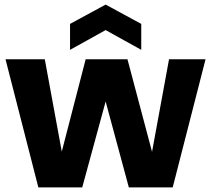

<svg xmlns="http://www.w3.org/2000/svg" viewBox="-20 -816 918 836"><path d="M4 0ZM4 0ZM732 0H541L440 -374L338 0H147L4 -558H175L249 -156L353 -558H535L642 -155L716 -558H875ZM595 -599 440 -685 285 -599V-712L440 -796L595 -712Z"/></svg>

Font: Ulagadi Sans
Style: Bold
Weight: 700
Designer: Ninad Kale (Devanagari), Jonny Pinhorn (Latin)
Foundry: Indian Type Foundry
Version: Version 3.01;March 29, 2020;FontCreator 12.0.0.2522 64-bit; 